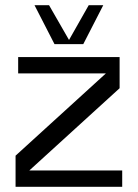

<svg xmlns="http://www.w3.org/2000/svg" viewBox="-20 -720 531 740"><path d="M93 -63H451V0H40V-120L388 -437H50V-500H441V-380ZM190 -550 113 -700H169L246 -566L322 -700H378L301 -550Z"/></svg>

Font: Fivo Sans Modern
Style: Regular
Weight: 400
Designer: Alexander Slobzheninov
Foundry: Alexander Slobzheninov
Version: 1.0